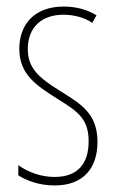

<svg xmlns="http://www.w3.org/2000/svg" viewBox="-20 -557 352 587"><path d="M278 -123C278 -210 228 -239 162 -280C98 -320 65 -349 65 -407C65 -475 109 -512 174 -512C206 -512 240 -503 262 -487L275 -510C249 -527 213 -537 175 -537C82 -537 39 -479 39 -408C39 -330 90 -296 157 -254C216 -217 251 -195 251 -125C251 -56 217 -16 147 -16C105 -16 65 -31 36 -52V-21C59 -6 98 10 147 10C235 10 278 -43 278 -123Z"/></svg>

Font: Noto Sans Arabic ExtCond Thin
Style: Regular
Weight: 100
Width: 2
Designer: Monotype Design Team, Nadine Chahine, Nizar Qandah and Khaled Hosny
Foundry: Monotype Imaging Inc.
Version: Version 2.012